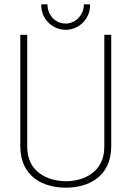

<svg xmlns="http://www.w3.org/2000/svg" viewBox="-20 -862 606 889"><path d="M463 -182C463 -66 369 -23 286 -23C202 -23 106 -65 106 -182V-701H74V-186C74 -39 186 7 285 7C384 7 495 -39 495 -186V-701H463ZM397 -842H368V-837C368 -799 335 -753 284 -753C231 -753 200 -799 200 -837V-842H171V-837C171 -775 222 -724 284 -724C346 -724 397 -775 397 -837Z"/></svg>

Font: Advent Pro
Style: ExtraLight
Weight: 250
Designer: Andreas Kalpakidis
Foundry: Andreas Kalpakidis
Version: Version 2.002 2007